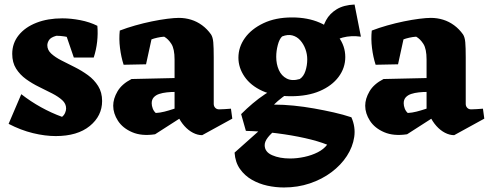

<svg xmlns="http://www.w3.org/2000/svg" viewBox="-20 -581 2165 848"><path d="M226 20Q179 20 125.5 7Q72 -6 18 -34L74 -165Q115 -133 161 -107.5Q207 -82 254 -65Q263 -72 267.5 -82.5Q272 -93 272 -102Q272 -123 255 -138.5Q238 -154 211 -168Q184 -182 153 -197Q122 -212 95 -231.5Q68 -251 51 -278Q34 -305 34 -343Q34 -390 62.5 -425.5Q91 -461 141 -480.5Q191 -500 255 -500Q293 -500 334.5 -492Q376 -484 410 -467L374 -379Q343 -400 303 -411.5Q263 -423 229 -423Q204 -416 196.5 -404Q189 -392 189 -381Q189 -360 206.5 -344Q224 -328 251.5 -314Q279 -300 310 -284.5Q341 -269 368.5 -249Q396 -229 413.5 -201Q431 -173 431 -135Q431 -69 376.5 -24.5Q322 20 226 20ZM306 -327 256 -473 410 -467Q413 -432 409 -396.5Q405 -361 394 -327Z M873 16Q853 16 832.5 5.5Q812 -5 794.5 -24.5Q777 -44 765 -70L751 -75V-318Q751 -365 737 -387Q723 -409 705 -419Q690 -418 674.5 -414.5Q659 -411 649 -407L625 -297L526 -295Q515 -329 510 -369Q505 -409 509 -446Q540 -458 577 -468.5Q614 -479 650.5 -486.5Q687 -494 718.5 -498Q750 -502 770 -502Q798 -502 824 -494Q850 -486 872.5 -469.5Q895 -453 912 -429Q920 -417 922 -394Q924 -371 924 -327V-122Q924 -112 930.5 -105Q937 -98 948 -98Q960 -98 972 -99Q984 -100 1000 -101L1006 -57ZM665 12Q606 21 564 3Q522 -15 501 -47.5Q480 -80 480 -114Q480 -145 499 -177.5Q518 -210 561 -232L782 -237L781 -174L753 -175Q735 -175 716.5 -173Q698 -171 683 -166Q668 -161 659 -151Q650 -141 650 -125Q650 -114 654.5 -102Q659 -90 668 -82Q687 -83 706.5 -88Q726 -93 744 -99Q762 -105 775 -109L788 -67Z M1234 247Q1197 247 1160.5 239Q1124 231 1092.5 213Q1061 195 1040 165.5Q1019 136 1016 93L1172 -46L1265 -51Q1229 -31 1203.5 -12Q1178 7 1163.5 25.5Q1149 44 1149 60Q1149 90 1182 104.5Q1215 119 1261 119Q1292 119 1324.5 112Q1357 105 1383.5 91.5Q1410 78 1425 58Q1385 42 1327 29Q1269 16 1202 7.5Q1135 -1 1066 -3L1045 -77Q1070 -102 1096 -124Q1122 -146 1150.5 -165Q1179 -184 1208 -198L1271 -181Q1248 -167 1227 -151Q1206 -135 1190 -119Q1232 -119 1277 -114.5Q1322 -110 1367 -102Q1412 -94 1454 -84.5Q1496 -75 1532 -63Q1551 -20 1544.5 24Q1538 68 1512 108Q1486 148 1444 179.5Q1402 211 1348.5 229Q1295 247 1234 247ZM1265 -156Q1190 -156 1138.5 -179.5Q1087 -203 1060 -242.5Q1033 -282 1033 -326Q1033 -373 1061.5 -413Q1090 -453 1143.5 -478.5Q1197 -504 1270 -504Q1339 -504 1392 -481Q1445 -458 1475 -418Q1505 -378 1505 -329Q1505 -281 1475.5 -241.5Q1446 -202 1392.5 -179Q1339 -156 1265 -156ZM1304 -232Q1321 -243 1329 -267.5Q1337 -292 1337 -319Q1337 -342 1329 -364Q1321 -386 1306.5 -402.5Q1292 -419 1271.5 -424.5Q1251 -430 1226 -420Q1214 -409 1207 -382.5Q1200 -356 1200 -330Q1200 -298 1211.5 -272Q1223 -246 1246.5 -234Q1270 -222 1304 -232ZM1404 -361Q1398 -394 1401 -428Q1404 -462 1420 -491.5Q1436 -521 1467 -540Q1498 -559 1546 -561L1574 -419Q1487 -431 1427 -380Z M1986 16Q1966 16 1945.5 5.5Q1925 -5 1907.5 -24.5Q1890 -44 1878 -70L1864 -75V-318Q1864 -365 1850 -387Q1836 -409 1818 -419Q1803 -418 1787.5 -414.5Q1772 -411 1762 -407L1738 -297L1639 -295Q1628 -329 1623 -369Q1618 -409 1622 -446Q1653 -458 1690 -468.5Q1727 -479 1763.5 -486.5Q1800 -494 1831.5 -498Q1863 -502 1883 -502Q1911 -502 1937 -494Q1963 -486 1985.5 -469.5Q2008 -453 2025 -429Q2033 -417 2035 -394Q2037 -371 2037 -327V-122Q2037 -112 2043.5 -105Q2050 -98 2061 -98Q2073 -98 2085 -99Q2097 -100 2113 -101L2119 -57ZM1778 12Q1719 21 1677 3Q1635 -15 1614 -47.5Q1593 -80 1593 -114Q1593 -145 1612 -177.5Q1631 -210 1674 -232L1895 -237L1894 -174L1866 -175Q1848 -175 1829.5 -173Q1811 -171 1796 -166Q1781 -161 1772 -151Q1763 -141 1763 -125Q1763 -114 1767.5 -102Q1772 -90 1781 -82Q1800 -83 1819.5 -88Q1839 -93 1857 -99Q1875 -105 1888 -109L1901 -67Z"/></svg>

Font: Eczar
Style: Bold
Weight: 700
Designer: Vaibhav Singh
Foundry: Rosetta Type Foundry
Version: Version 2.000